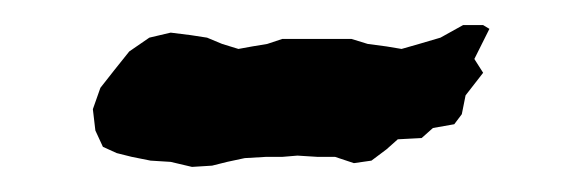

<svg xmlns="http://www.w3.org/2000/svg" viewBox="-20 -672 455 153"><path d="M349 -652H365L370 -649L358 -625L365 -614L351 -596L348 -581L342 -573L325 -570L316 -562L297 -561L288 -553L276 -544L262 -542L247 -547H233L217 -548L205 -547H192L175 -546L161 -543L149 -540L133 -539L116 -543L100 -544L85 -547L73 -550L62 -555L56 -568L54 -585L60 -602L71 -616L83 -631L99 -642L116 -646L132 -644L145 -642L157 -637L170 -633L181 -635L193 -637L205 -641H260L273 -637L288 -635L300 -633L314 -637L331 -642Z"/></svg>

Font: Tagesschrift
Style: Regular
Weight: 400
Designer: Yanone
Version: Version 2.000; ttfautohint (v1.8.4.7-5d5b)